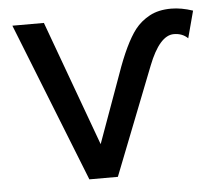

<svg xmlns="http://www.w3.org/2000/svg" viewBox="-44 -570 694 622"><g transform="rotate(-5 303.5 -259.0)"><path d="M452.1 -344.7 314.9 4.9H222.2L17.1 -512.7H119.6L268.6 -105.5L348.6 -326.7Q382.3 -423.3 416 -467.3Q435.1 -491.7 463.9 -507.3Q492.7 -522.9 534.2 -522.9Q566.9 -522.9 604.5 -510.3L581.1 -422.4Q563.5 -439.9 535.6 -439.9Q489.3 -439.9 452.1 -344.7Z"/></g></svg>

Font: Cadman
Style: Regular
Weight: 400
Designer: Paul James MIller
Foundry: High-Logic / Made with FontCreator
Version: Version 2.114;March 28, 2021;FontCreator 13.0.0.2683 64-bit